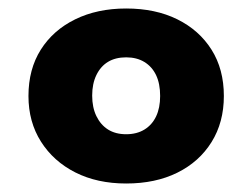

<svg xmlns="http://www.w3.org/2000/svg" viewBox="-20 -753 594 452"><path d="M277 -321Q209 -321 157.5 -347Q106 -373 76.5 -419.5Q47 -466 47 -527Q47 -590 76 -636Q105 -682 157 -707.5Q209 -733 277 -733Q346 -733 397.5 -707.5Q449 -682 478 -636Q507 -590 507 -527Q507 -465 478 -418.5Q449 -372 397.5 -346.5Q346 -321 277 -321ZM277 -437Q302 -437 320 -448Q338 -459 347.5 -479Q357 -499 357 -527Q357 -556 347.5 -576Q338 -596 320 -607Q302 -618 277 -618Q252 -618 234.5 -607.5Q217 -597 207 -576.5Q197 -556 197 -528Q197 -500 207 -479.5Q217 -459 234.5 -448Q252 -437 277 -437Z"/></svg>

Font: TikTok Sans 24pt
Style: Bold
Weight: 700
Version: Version 4.000